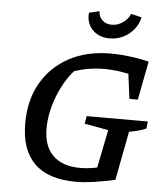

<svg xmlns="http://www.w3.org/2000/svg" viewBox="-59 -939 858 1001"><g transform="rotate(5 369.5 -438.5)"><path d="M376 10Q231 10 158.5 -61Q86 -132 86 -271Q86 -393 137.5 -482.5Q189 -572 281.5 -622Q374 -672 499 -672Q526 -672 559 -669.5Q592 -667 628 -661.5Q664 -656 699 -647L646 -564Q602 -576 557.5 -582.5Q513 -589 470 -589Q419 -589 370.5 -578.5Q322 -568 275 -549L327 -575Q298 -546 274.5 -507.5Q251 -469 234 -426Q217 -383 208 -339Q199 -295 199 -254Q199 -162 248.5 -113Q298 -64 393 -64Q461 -64 563 -95L580 -18Q513 -4 465 3Q417 10 376 10ZM469 -18 520 -273 395 -296 402 -336H722L718 -299Q701 -291 679.5 -285Q658 -279 629 -274L580 -18ZM616 -445 590 -648 699 -647 660 -445ZM485 -750Q447 -750 419 -766.5Q391 -783 377 -811Q363 -839 367 -874L421 -887Q422 -858 441 -840Q460 -822 490 -822Q521 -822 548 -840.5Q575 -859 586 -887L642 -874Q635 -839 612 -810.5Q589 -782 556 -766Q523 -750 485 -750Z"/></g></svg>

Font: Piazzolla Thin SemiBold
Style: Italic
Weight: 600
Italic angle: -11.3°
Version: Version 2.005